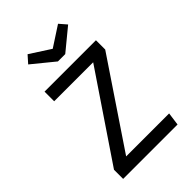

<svg xmlns="http://www.w3.org/2000/svg" viewBox="-264 -1021 1128 1128"><g transform="rotate(-45 300.0 -457.5)"><path d="M174 -81H531L520 0H68V-76L428 -609H104V-689H531V-612ZM316 -833 442 -915 481 -870 346 -759H285L149 -870L189 -915Z"/></g></svg>

Font: Wlorlttqgufhjawjgtejqphaquk
Style: Regular
Weight: 400
Monospace: yes
Designer: Carrois Corporate & Edenspiekermann
Foundry: Carrois Corporate GbR & Edenspiekermann AG
Version: Version 2.001